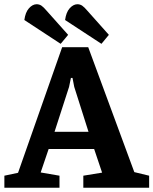

<svg xmlns="http://www.w3.org/2000/svg" viewBox="-29 -875 715 895"><path d="M253.8 -670.7 84.5 -781.7Q89.3 -817.6 105.6 -836Q121.8 -854.5 140.9 -855.3Q154.2 -855.3 164.2 -848.6Q174.2 -841.9 189.4 -823.8L288.6 -712.6ZM443.9 -670.7 274.4 -781.7Q279.2 -817.6 295.5 -836Q311.9 -854.5 331 -855.3Q344.1 -855.3 354.1 -848.6Q364.1 -841.9 379.3 -823.8L478.5 -712.6ZM-8.6 0V-56L55.1 -69.5L260.8 -655.1H382.2L597.1 -72.7L666.2 -56V0H359.4V-56L446.9 -70.3L409.9 -180.3H197.7L160.6 -71.1L248.3 -56V0ZM225.2 -260.5H383.6L317 -470.2L309 -511.8H301.6L293 -470.2Z"/></svg>

Font: Faustina Light
Style: Regular
Weight: 300
Designer: Alfonso Garcia
Foundry: http://www.omnibus-type.com
Version: Version 1.200